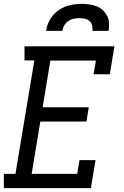

<svg xmlns="http://www.w3.org/2000/svg" viewBox="-22 -975 642 995"><path d="M-2 0V-74H58L156 -662H105V-735H571L547 -590H463L475 -661H239L199 -419H438L426 -345H187L142 -74H378L390 -145H473L449 0ZM217 -815Q220 -836 228 -855.5Q236 -875 249.5 -892Q263 -909 281.5 -922Q300 -935 320 -942Q340 -949 360.5 -952Q381 -955 402 -955Q422 -955 442 -952Q462 -949 479.5 -942Q497 -935 511 -922Q525 -909 533.5 -892Q542 -875 543 -855Q544 -835 541 -815H457Q459 -829 455.5 -843Q452 -857 442 -866Q432 -875 418 -878Q404 -881 390 -881Q375 -881 360 -878Q345 -875 332 -866Q319 -857 311 -843.5Q303 -830 301 -815Z"/></svg>

Font: Iosevka Curly Slab ExObl
Style: Regular
Weight: 400
Width: 7
Italic angle: -9°
Monospace: yes
Designer: Belleve Invis
Foundry: Belleve Invis
Version: Version 11.1.0; ttfautohint (v1.8.3)